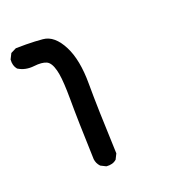

<svg xmlns="http://www.w3.org/2000/svg" viewBox="-103 -514 707 733"><g transform="rotate(-20 250.0 -147.5)"><path d="M207.5 122.6 188 112.8 187 112.3 186 111.3Q180.2 105 176.5 97.2Q172.9 89.4 171.9 80.6V80.1Q168.9 -0.5 167.5 -62Q166 -123.5 166 -166Q166 -183.1 165.5 -198Q165 -212.9 164.3 -225.8Q163.6 -238.8 162.4 -249.8Q161.1 -260.7 159.7 -269.8Q158.2 -278.8 156.2 -285.6Q147.5 -318.8 130.4 -326.7Q112.3 -335 79.6 -331.1Q43.5 -327.1 16.6 -343.8L15.6 -344.2L15.1 -344.7Q2 -360.4 3.9 -384.3V-385.3L4.4 -386.2L14.2 -405.8L15.1 -407.7L17.1 -408.7L36.6 -418.5L37.6 -418.9H39.1Q60.1 -419.4 79.1 -419.2Q98.1 -418.9 114.7 -418.2Q131.3 -417.5 146 -416Q169.4 -414.1 188.7 -397.7Q208 -381.3 223.1 -351.6Q252.9 -293.5 252.9 -196.3Q252.9 -100.6 260.7 87.9V89.4L260.3 90.3L250.5 109.9L250 111.3L249 111.8Q241.2 118.7 231.2 121.3Q221.2 124 209.5 123H208.5Z"/></g></svg>

Font: NaikaiFont
Style: SemiBold
Weight: 600
Version: Version 1.89